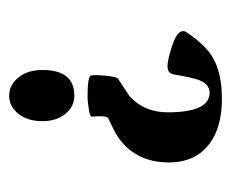

<svg xmlns="http://www.w3.org/2000/svg" viewBox="-64 -450 521 434"><g transform="rotate(90 197.0 -232.5)"><path d="M346.7 -353Q346.7 -303.7 321.8 -269.5Q304.2 -245.1 274.4 -229.5Q260.3 -222.7 246.1 -215.8Q240.2 -209.5 243.2 -178.2Q243.7 -175.3 227.1 -172.4Q210.4 -169.4 196.3 -169.4Q151.4 -169.4 149.9 -177.7Q148.4 -186.5 150.6 -209.5Q152.8 -232.4 156.7 -237.8Q176.8 -251 196.8 -264.2Q233.4 -297.4 233.4 -350.6Q233.4 -445.3 189 -445.3Q169.9 -445.3 160.6 -421.4Q155.3 -408.2 147.9 -365.2Q145.5 -350.1 129.4 -350.1Q115.2 -350.1 85 -359.9Q49.8 -371.1 49.8 -385.3Q49.8 -389.6 53.2 -394.5Q81.5 -435.5 107.4 -451.2Q142.6 -473.1 203.6 -473.1Q267.1 -473.1 304.7 -444.8Q346.7 -413.1 346.7 -353ZM253.4 -67.4Q253.4 -34.2 236.8 -13.2Q220.2 7.8 195.8 7.8Q171.9 7.8 154.8 -12.9Q137.7 -33.7 137.7 -67.4Q137.7 -139.6 195.8 -139.6Q220.2 -139.6 236.8 -119.4Q253.4 -99.1 253.4 -67.4Z"/></g></svg>

Font: Dai Banna SIL Book
Style: Bold
Weight: 700
Designer: Victor Gaultney
Foundry: SIL International
Version: Version 2.000